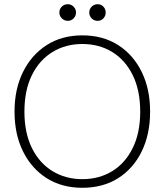

<svg xmlns="http://www.w3.org/2000/svg" viewBox="-20 -880 782 912"><path d="M371 12Q274 12 202 -33.5Q130 -79 89.5 -160.5Q49 -242 49 -350Q49 -457 89.5 -538.5Q130 -620 202 -666Q274 -712 371 -712Q469 -712 541 -666Q613 -620 653 -538.5Q693 -457 693 -350Q693 -242 653 -160.5Q613 -79 541 -33.5Q469 12 371 12ZM371 -29Q451 -29 513 -67Q575 -105 610.5 -177Q646 -249 646 -350Q646 -451 610.5 -523Q575 -595 513 -633Q451 -671 371 -671Q292 -671 229.5 -633Q167 -595 131.5 -523Q96 -451 96 -350Q96 -249 131.5 -177Q167 -105 229.5 -67Q292 -29 371 -29ZM302 -781Q286 -781 274 -792.5Q262 -804 262 -821Q262 -837 273.5 -848.5Q285 -860 302 -860Q318 -860 329.5 -848.5Q341 -837 341 -821Q341 -804 329.5 -792.5Q318 -781 302 -781ZM444 -781Q427 -781 415.5 -792.5Q404 -804 404 -821Q404 -837 415.5 -848.5Q427 -860 444 -860Q460 -860 471 -848.5Q482 -837 482 -821Q482 -804 471 -792.5Q460 -781 444 -781Z"/></svg>

Font: DM Sans 10pt ExtraLight
Style: Regular
Weight: 250
Version: Version 4.004;gftools[0.9.30]